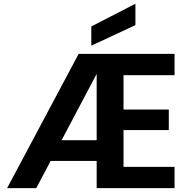

<svg xmlns="http://www.w3.org/2000/svg" viewBox="-20 -981 977 1001"><path d="M17 0 390 -700H890V-589H624V-410H860V-303H624V-111H890V0H484V-594H483L169 0ZM156 -142 210 -250H548L557 -142ZM456 -743V-843L685 -961H686V-850Z"/></svg>

Font: DM Sans 28pt ExtraBold
Style: Regular
Weight: 800
Version: Version 4.004;gftools[0.9.30]